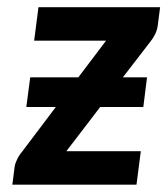

<svg xmlns="http://www.w3.org/2000/svg" viewBox="-20 -504 457 524"><path d="M62.5 -293H193.8L269.5 -393.1H73.2L85 -484.4H417L410.6 -435.1Q409.2 -422.4 403.3 -410.6Q397.5 -398.9 390.6 -390.6L315.4 -293H381.3L371.1 -211.9H253.4L161.1 -91.3H364.3L352.5 0H13.7L20 -49.3Q21 -57.1 26.6 -68.8Q32.2 -80.6 40.5 -90.3L132.3 -211.9H51.8Z"/></svg>

Font: Carlito
Style: Bold Italic
Weight: 700
Italic angle: -7°
Designer: Lukasz Dziedzic
Foundry: tyPoland Lukasz Dziedzic
Version: Version 1.104